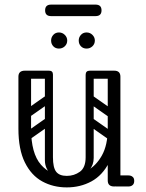

<svg xmlns="http://www.w3.org/2000/svg" viewBox="-20 -810 633 834"><path d="M270 4Q211 4 163.5 -22Q116 -48 88 -104.5Q60 -161 60 -251H115Q115 -144 157.5 -95Q200 -46 270 -46Q316 -46 356.5 -67.5Q397 -89 422.5 -134.5Q448 -180 448 -251H483Q483 -161 454 -104.5Q425 -48 377 -22Q329 4 270 4ZM88 -225Q60 -225 60 -251V-477Q60 -503 88 -503Q115 -503 115 -477V-251Q115 -225 88 -225ZM476 0Q448 0 448 -26V-477Q448 -503 476 -503Q503 -503 503 -477V-26Q503 0 476 0ZM453 -24Q453 -29 456 -34Q459 -39 463 -43Q465 -45 470.5 -46.5Q476 -48 487 -48H538Q550 -48 557 -41Q563 -36 563 -24Q563 -13 557 -7Q550 0 538 0H487Q466 0 462 -7Q455 -11 453 -24ZM193 -503Q210 -503 210 -486V-124Q210 -107 193 -107Q175 -107 175 -123V-485Q175 -503 193 -503ZM270 -46Q302 -46 327 -64Q352 -82 352 -127V-222H387V-124Q387 -94 369 -72.5Q351 -51 321.5 -39Q292 -27 259 -27ZM270 -46 280 -27Q231 -27 203 -52Q175 -77 175 -114V-222H210V-127Q210 -82 224 -64Q238 -46 270 -46ZM492 -486Q492 -468 474 -468H371Q353 -468 353 -486Q353 -503 372 -503H475Q492 -503 492 -486ZM208 -486Q208 -468 190 -468H87Q69 -468 69 -486Q69 -503 88 -503H191Q208 -503 208 -486ZM477 -305Q467 -292 454 -301L360 -367Q346 -376 357 -392Q367 -405 380 -396L474 -330Q479 -326 480.5 -319.5Q482 -313 477 -305ZM477 -207Q467 -194 454 -203L360 -269Q346 -278 357 -294Q367 -307 380 -298L474 -232Q479 -228 480.5 -221.5Q482 -215 477 -207ZM370 -503Q387 -503 387 -486V-154Q387 -137 370 -137Q352 -137 352 -153V-485Q352 -503 370 -503ZM466 -503Q483 -503 483 -486V-154Q483 -137 466 -137Q448 -137 448 -153V-485Q448 -503 466 -503ZM117 -308Q102 -297 93 -311Q89 -316 88.5 -323Q88 -330 96 -336L173 -390Q188 -400 198 -386Q202 -380 201.5 -373.5Q201 -367 194 -362ZM117 -210Q102 -199 93 -213Q89 -218 88.5 -225Q88 -232 96 -238L173 -292Q188 -302 198 -288Q202 -282 201.5 -275.5Q201 -269 194 -264ZM356 -599Q341 -599 331.5 -609Q322 -619 322 -634Q322 -648 331.5 -658.5Q341 -669 356 -669Q371 -669 381.5 -658.5Q392 -648 392 -634Q392 -619 381.5 -609Q371 -599 356 -599ZM236 -599Q221 -599 211.5 -609Q202 -619 202 -634Q202 -648 211.5 -658.5Q221 -669 236 -669Q251 -669 261.5 -658.5Q272 -648 272 -634Q272 -619 261.5 -609Q251 -599 236 -599ZM202 -740Q176 -740 176 -765Q176 -790 202 -790H395Q421 -790 421 -765Q421 -740 395 -740Z"/></svg>

Font: Nsibidi Libre Uzo
Style: Regular
Weight: 400
Designer: Oluwaseun Badejo
Version: Version 1.021